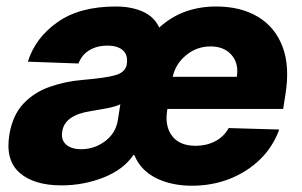

<svg xmlns="http://www.w3.org/2000/svg" viewBox="-20 -573 950 603"><path d="M582.7 10.3Q518.1 10.3 469.6 -14Q421.2 -38.4 402 -85.9H398.8Q367.5 -40.1 304.9 -15.4Q242.2 9.2 173.3 9.2Q86.3 9.2 41.2 -30.7Q-3.9 -70.7 9.6 -151.3Q19.9 -211.6 53.4 -247.3Q87 -283 135.8 -300.2Q184.7 -317.5 240.4 -322.1Q311.8 -328.1 342.7 -337Q373.6 -345.9 378.2 -370.7V-372.5Q382.5 -399.9 366.1 -414.8Q349.8 -429.7 317.8 -429.7Q283.7 -429.7 259.9 -414.8Q236.2 -399.9 226.6 -373.6L67.5 -379.3Q90.6 -453.8 160.3 -503.2Q230.1 -552.6 343.8 -552.6Q391.7 -552.6 427.9 -536.8Q464.1 -521 480.1 -486.5Q518.8 -521.3 563.2 -536.9Q607.6 -552.6 658.7 -552.6Q736.2 -552.6 790.1 -520.2Q844.1 -487.9 867.5 -426Q891 -364 876.1 -274.1L869.3 -230.8H505.7L505 -226.2Q497.2 -176.1 520.8 -145.6Q544.4 -115.1 594.5 -115.1Q628.2 -115.1 655.7 -129.3Q683.2 -143.5 698.2 -170.8L856.9 -166.2Q837.7 -112.6 797.4 -73Q757.1 -33.4 701.9 -11.5Q646.7 10.3 582.7 10.3ZM235.1 -104.4Q276.3 -104.4 309.7 -129.3Q343 -154.1 349.8 -193.9L358 -245.7Q342.7 -237.9 315.2 -232.8Q287.6 -227.6 263.5 -223.7Q225.1 -218 202.2 -202.2Q179.3 -186.4 175.4 -159.8Q171.2 -133.2 187.9 -118.8Q204.5 -104.4 235.1 -104.4ZM522.4 -331.7H723.7Q730.5 -373.6 707.2 -400.4Q683.9 -427.2 641.3 -427.2Q598 -427.2 564.6 -399.7Q531.2 -372.2 522.4 -331.7Z"/></svg>

Font: Inter UI Extra Bold
Style: Italic
Weight: 800
Italic angle: 9.39999°
Designer: Rasmus Andersson
Foundry: rsms
Version: 3.2;8d6f07862